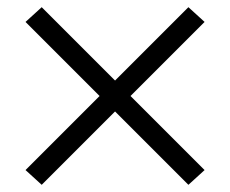

<svg xmlns="http://www.w3.org/2000/svg" viewBox="-20 -607 640 534"><path d="M96 -93 51 -134 257 -340 51 -546 96 -587 300 -383 504 -587 549 -546 343 -340 549 -134 504 -93 300 -297Z"/></svg>

Font: Iosevka Etoile Light
Style: Regular
Weight: 300
Designer: Belleve Invis
Foundry: Belleve Invis
Version: Version 25.0.1; ttfautohint (v1.8.4)